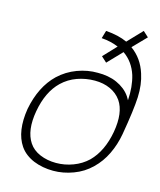

<svg xmlns="http://www.w3.org/2000/svg" viewBox="-122 -902 840 1005"><g transform="rotate(15 298.5 -399.0)"><path d="M563.5 -263.5Q553 -204.5 528.2 -153.2Q503.5 -102 464.5 -64.5Q424 -24.5 369.5 -4.5Q316 15.5 261.5 15.5Q233 15.5 206 10.5Q179 5.5 155.2 -4.2Q131.5 -14 111.8 -29Q92 -44 78 -64.5Q29 -137 49 -262.5Q73.5 -389 148 -460.5Q190.5 -500.5 245.5 -521Q301 -541.5 356 -540.5Q383.5 -541 410 -536.2Q436.5 -531.5 459.5 -521.2Q482.5 -511 501.8 -495.8Q521 -480.5 534.5 -460.5Q538 -455 545 -442.5Q550 -517 532.5 -576Q511 -643 457.5 -680L383.5 -603L354 -630L420 -700Q378 -717.5 328 -721L340.5 -763.5Q409 -758.5 456.5 -736.5L531 -814.5L560.5 -787.5L490.5 -715.5Q551.5 -671.5 575 -596Q593.5 -540.5 590.5 -470.5Q587.5 -402 563.5 -263.5ZM516.5 -263.5Q535.5 -372.5 495 -431.5Q472.5 -463.5 435.5 -480.2Q398.5 -497 352 -497Q302.5 -497 257 -480.8Q211.5 -464.5 177 -431.5Q115.5 -372.5 96 -262.5Q77 -155 117.5 -93.5Q138.5 -61.5 178 -44.8Q217.5 -28 265.5 -28Q312.5 -28 357.2 -44.8Q402 -61.5 435.5 -93.5Q497 -155 516.5 -263.5Z"/></g></svg>

Font: Russisch Sans ExtraLight
Style: Italic
Weight: 200
Width: 4
Italic angle: -10°
Designer: Michael Sharanda (font) & Cristiano Sobral (main changes)
Foundry: Michael Sharanda
Version: Version 2.00;September 8, 2020;FontCreator 13.0.0.2681 64-bi